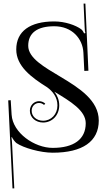

<svg xmlns="http://www.w3.org/2000/svg" viewBox="-20 -847 608 1075"><path d="M72 -46C111 -19 206 8 275 8C442 8 533 -55 533 -172C533 -284.4 424 -354.1 320.5 -416C227 -472 138 -521.7 138 -591C138 -663 189 -700 284 -700C383 -700 443.1 -631.1 447 -552L452 -450L475 -451L458 -827H448L454 -694C454 -680 456 -669 458 -662L451 -660C450 -663 442 -678 435 -683C404 -706 344 -727 284 -727C148 -727 71 -672 71 -570C71 -477.1 154.2 -414.3 243.6 -358.6C275.3 -335.7 301.6 -302.4 301.6 -256.9C301.6 -207.1 266.6 -171 221.2 -171C184.8 -171 157.3 -195.1 157.3 -226.9C157.3 -253.3 177.1 -270.5 198.6 -270.5C210.4 -270.5 220.3 -265.4 226.5 -259.4L233.5 -266.6C225.5 -274.2 213.4 -280.5 198.6 -280.5C171.7 -280.5 147.3 -258.7 147.3 -226.9C147.3 -188.5 180.5 -161 221.2 -161C272.6 -161 311.6 -202.2 311.6 -256.9C311.6 -287.6 300.6 -313.1 284.3 -333.7C374.9 -279.1 460 -228.1 460 -157C460 -67 393 -19 275 -19C173 -19 51.3 -103 45 -205L40 -286L26 -285L50 208L60 207.5L48 -35C47.8 -45 45.8 -69.5 44 -78L47 -79C49.5 -71 65 -51 72 -46Z"/></svg>

Font: FoglihtenNo04
Style: Regular
Weight: 500
Designer: gluk (gluksza@wp.pl)
Foundry: gluk (gluksza@wp.pl)
Version: Version 0.70